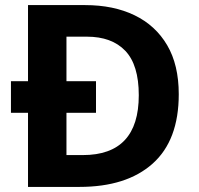

<svg xmlns="http://www.w3.org/2000/svg" viewBox="-20 -734 780 754"><path d="M314 -714Q426 -714 508.5 -674Q591 -634 636.5 -556.5Q682 -479 682 -364Q682 -183 579.5 -91.5Q477 0 292 0H90V-291H23V-415H90V-714ZM321 -590H241V-415H357V-291H241V-125H305Q525 -125 525 -360Q525 -479 472 -534.5Q419 -590 321 -590Z"/></svg>

Font: Noto Sans Ethiopic
Style: Bold
Weight: 700
Designer: Monotype Design Team
Foundry: Monotype Imaging Inc.
Version: Version 2.102; ttfautohint (v1.8.4.7-5d5b)